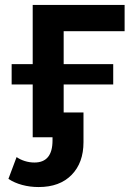

<svg xmlns="http://www.w3.org/2000/svg" viewBox="-20 -554 546 775"><path d="M112 0V-213H27V-295H112V-534H483V-428H237V-295H437V-213H237V-100H317V20Q317 103 269 152Q221 201 136 201Q101 201 69.5 192.5Q38 184 14 168L47 80Q61 90 80 96Q99 102 119 102Q192 102 192 13V0Z"/></svg>

Font: Montserrat SemiBold
Style: Regular
Weight: 600
Designer: Julieta Ulanovsky
Foundry: Julieta Ulanovsky
Version: Version 9.000; ttfautohint (v1.8.4.7-5d5b)